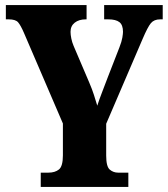

<svg xmlns="http://www.w3.org/2000/svg" viewBox="-20 -734 660 754"><path d="M140 0V-56H170Q196 -56 211.5 -68.5Q227 -81 227 -124V-249L74 -605Q61 -635 51 -646.5Q41 -658 14 -658H3V-714H320V-658H317Q290 -658 273.5 -645Q257 -632 257 -609Q257 -598 260 -583Q263 -568 269 -554L330 -411Q342 -383 348.5 -362.5Q355 -342 362 -319Q370 -344 381.5 -373.5Q393 -403 405 -435L449 -548Q458 -571 460.5 -586.5Q463 -602 463 -609Q463 -636 449 -647Q435 -658 405 -658H389V-714H619V-658H609Q585 -658 572.5 -643Q560 -628 540 -581L397 -248V-123Q397 -80 411 -68Q425 -56 444 -56H484V0Z"/></svg>

Font: Noto Serif Tamil ExtraCondensed Black
Style: Italic
Weight: 900
Width: 2
Italic angle: -12°
Designer: Indian Type Foundry, Tom Grace, and the Monotype Design Team
Foundry: Monotype Imaging Inc.
Version: Version 2.003; ttfautohint (v1.8.4.7-5d5b)